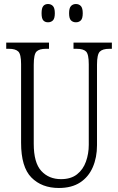

<svg xmlns="http://www.w3.org/2000/svg" viewBox="-20 -926 589 956"><path d="M273 10Q188 10 136.5 -42Q85 -94 85 -215V-607Q85 -656 71 -669.5Q57 -683 25 -683H11V-714H224V-683H208Q176 -683 162 -669.5Q148 -656 148 -603V-210Q148 -116 185.5 -75Q223 -34 284 -34Q333 -34 363.5 -58Q394 -82 408 -121.5Q422 -161 422 -205V-606Q422 -656 408.5 -669.5Q395 -683 362 -683H346V-714H537V-683H524Q491 -683 477 -669Q463 -655 463 -604V-203Q463 -142 442 -93.5Q421 -45 379 -17.5Q337 10 273 10ZM358 -815Q343 -815 333.5 -824.5Q324 -834 324 -860Q324 -886 333.5 -896Q343 -906 358 -906Q373 -906 382.5 -896Q392 -886 392 -860Q392 -834 382.5 -824.5Q373 -815 358 -815ZM219 -815Q204 -815 195.5 -824.5Q187 -834 187 -860Q187 -886 195.5 -896Q204 -906 219 -906Q234 -906 243.5 -896Q253 -886 253 -860Q253 -834 243.5 -824.5Q234 -815 219 -815Z"/></svg>

Font: Noto Serif Ethiopic ExtraCondensed Light
Style: Regular
Weight: 300
Width: 2
Designer: Monotype Design Team
Foundry: Monotype Imaging Inc.
Version: Version 2.102; ttfautohint (v1.8.4.7-5d5b)